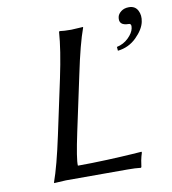

<svg xmlns="http://www.w3.org/2000/svg" viewBox="-80 -768 754 840"><g transform="rotate(-10 297.5 -347.5)"><path d="M548.3 -698.2Q575.7 -698.2 587.4 -676Q599.1 -653.8 592.8 -625Q585.9 -592.3 551.5 -558.3Q517.1 -524.4 468.3 -519L466.8 -536.1Q497.1 -542.5 518.8 -563.7Q540.5 -585 544.4 -605Q548.8 -626 535.2 -626Q489.3 -626 497.1 -664.1Q500 -677.2 513.7 -687.7Q527.3 -698.2 548.3 -698.2ZM231.4 -200.2Q206.1 -81.5 208.5 -54.2Q268.1 -54.2 339.1 -57.1Q410.2 -60.1 451.7 -63L493.2 -65.9L494.1 -62Q488.8 -45.9 485.4 -28.8Q485.4 -27.8 481 0L478.5 2.9Q455.1 0 418.9 0H146L93.3 2.9L92.8 0Q117.2 -67.9 145.5 -200.2L197.8 -444.8Q223.6 -566.9 229 -645L231.9 -647.9Q249.5 -645 283.2 -645L335.9 -647.9V-645Q311.5 -578.6 283.7 -444.8Z"/></g></svg>

Font: Linux Biolinum O
Style: Italic
Weight: 400
Italic angle: -12°
Designer: Philipp H. Poll
Foundry: Philipp H. Poll
Version: Version 1.1.3